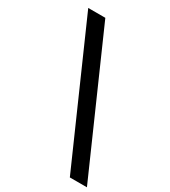

<svg xmlns="http://www.w3.org/2000/svg" viewBox="-217 -805 989 1119"><g transform="rotate(30 277.0 -245.5)"><path d="M439 209 38 -700H153L554 209Z"/></g></svg>

Font: Red Hat Text Medium
Style: Regular
Weight: 500
Designer: Pentagram, MCKL
Foundry: Pentagram, MCKL
Version: Version 1.023